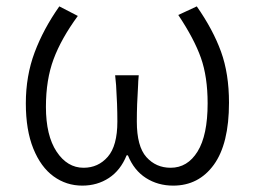

<svg xmlns="http://www.w3.org/2000/svg" viewBox="-20 -569 799 602"><path d="M61 -245Q61 -331 88.5 -404.5Q116 -478 166 -549L224 -519Q172 -448 148 -383.5Q124 -319 124 -234Q124 -144 157.5 -93.5Q191 -43 242 -43Q288 -43 318 -77.5Q348 -112 348 -188Q348 -215 347 -243Q346 -271 344 -302L341 -333H415Q413 -311 413 -302Q411 -271 410 -243Q409 -215 409 -188Q409 -110 439 -76.5Q469 -43 515 -43Q568 -43 599.5 -94Q631 -145 631 -245Q631 -328 610 -387.5Q589 -447 539 -522L597 -549Q648 -476 673 -407Q698 -338 698 -247Q698 -118 650.5 -52.5Q603 13 523 13Q475 13 437.5 -11Q400 -35 381 -82H377Q358 -35 321.5 -11Q285 13 238 13Q188 13 148 -16Q108 -45 84.5 -103Q61 -161 61 -245Z"/></svg>

Font: 寒蝉端黑体 Light
Style: Regular
Weight: 300
Designer: ChillDuanSans {Warren2060}; 
Source Han Sans {Ryoko NISHIZUKA 西塚涼子 (kana, bopomofo & ideographs); Paul D. Hunt (Latin, G
Foundry: ChillType&Adobe
Version: Version 1.300;Glyphs 3.3 (3306)